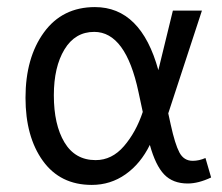

<svg xmlns="http://www.w3.org/2000/svg" viewBox="-20 -512 626 542"><path d="M239 10Q150 10 101 -58Q52 -126 52 -236Q52 -349 104 -420.5Q156 -492 248 -492Q378 -492 427 -314L468 -482H550L455 -192L462 -160Q474 -105 486.5 -81.5Q499 -58 524 -58Q542 -58 560 -66L576 -11Q540 6 510 6Q468 6 443.5 -19.5Q419 -45 403 -103Q377 -50 334.5 -20Q292 10 239 10ZM132 -243Q132 -160 162 -110Q192 -60 250 -60Q296 -60 330 -99.5Q364 -139 383 -196L371 -252Q335 -422 246 -422Q192 -422 162 -372.5Q132 -323 132 -243Z"/></svg>

Font: Cantarell
Style: Regular
Weight: 400
Designer: Dave Crossland, Nikolaus Waxweiler, Florian Fecher, Jacques Le Bailly, Eben Sorkin, Alexei Vanyashin, Alexios Zavras, Em
Version: Version 0.303